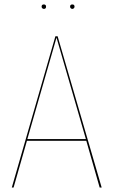

<svg xmlns="http://www.w3.org/2000/svg" viewBox="-20 -843 509 863"><path d="M368 -210H101L41 0H33L229 -680H239L437 0H428ZM366 -218 234 -674 103 -218ZM187 -813Q187 -803 177 -803Q173 -803 170 -806Q167 -809 167 -813Q167 -823 177 -823Q187 -823 187 -813ZM315 -813Q315 -809 312 -806Q309 -803 305 -803Q301 -803 298 -806Q295 -809 295 -813Q295 -823 305 -823Q315 -823 315 -813Z"/></svg>

Font: Fira Sans Compressed Eight
Style: Regular
Weight: 100
Width: 1
Designer: bBox Type GmbH & Carrois Corporate GbR & Edenspiekermann AG
Foundry: bBox Type GmbH & Carrois Corporate GbR & Edenspiekermann AG
Version: Version 4.301